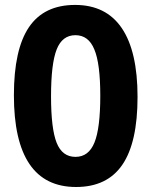

<svg xmlns="http://www.w3.org/2000/svg" viewBox="-20 -745 611 775"><path d="M36.1 -360.6Q36.1 -545.4 96.9 -635.3Q157.7 -725.1 283 -725.1Q408.2 -725.1 471.7 -631.3Q535.2 -537.6 535.2 -353.8Q535.2 -169.9 473.9 -80.1Q412.6 9.8 287.1 9.8Q161.6 9.8 98.9 -83Q36.1 -175.8 36.1 -360.6ZM360.8 -545.4Q337.4 -603 284.4 -603Q231.4 -603 208.7 -545.4Q186 -487.8 186 -356.4Q186 -225.1 208.7 -168.5Q231.4 -111.8 284.7 -111.8Q337.9 -111.8 361.3 -169.7Q384.8 -227.5 384.8 -358.2Q384.8 -488.8 360.8 -545.4Z"/></svg>

Font: Open Sans Hebrew
Style: Bold
Weight: 700
Foundry: Ascender Corporation, Yanek Iontef
Version: Version 2.001;PS 002.001;hotconv 1.0.70;makeotf.lib2.5.58329